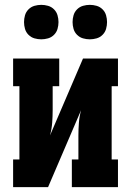

<svg xmlns="http://www.w3.org/2000/svg" viewBox="-20 -771 540 791"><path d="M34 0V-114H60V-416H34V-530H224V-416H197V-318Q197 -292 195 -265.5Q193 -239 186 -213L322 -530H466V-416H440V-114H466V0H276V-114H303V-212Q303 -238 305 -264.5Q307 -291 314 -317L178 0ZM350 -609Q336 -609 322 -613Q308 -617 297.5 -627.5Q287 -638 283 -652Q279 -666 279 -680Q279 -694 283 -708Q287 -722 297.5 -732.5Q308 -743 322 -747Q336 -751 350 -751Q364 -751 378 -747Q392 -743 402.5 -732.5Q413 -722 417 -708Q421 -694 421 -680Q421 -666 417 -652Q413 -638 402.5 -627.5Q392 -617 378 -613Q364 -609 350 -609ZM150 -609Q136 -609 122 -613Q108 -617 97.5 -627.5Q87 -638 83 -652Q79 -666 79 -680Q79 -694 83 -708Q87 -722 97.5 -732.5Q108 -743 122 -747Q136 -751 150 -751Q164 -751 178 -747Q192 -743 202.5 -732.5Q213 -722 217 -708Q221 -694 221 -680Q221 -666 217 -652Q213 -638 202.5 -627.5Q192 -617 178 -613Q164 -609 150 -609Z"/></svg>

Font: Iosevka Slab Heavy
Style: Regular
Weight: 900
Monospace: yes
Designer: Belleve Invis
Foundry: Belleve Invis
Version: Version 11.1.0; ttfautohint (v1.8.3)